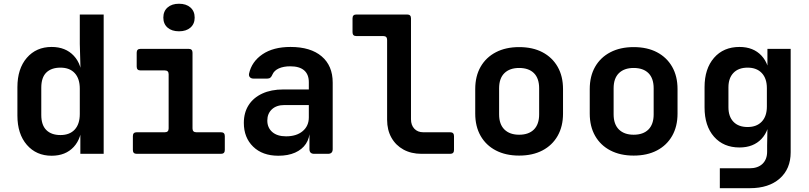

<svg xmlns="http://www.w3.org/2000/svg" viewBox="-20 -806 4240 1006"><path d="M250.4 10Q170.2 10 120.7 -47Q71.2 -104.1 71.2 -200.4V-349.1Q71.2 -445.9 120.5 -503Q169.8 -560 250.4 -560Q323.7 -560 366.9 -513.6Q410.1 -467.3 410.1 -386.6L373.1 -439.1H401.9L398.1 -575.9V-730H523.2V0H401V-110.9H373.1L409.2 -163.4Q409.2 -82.9 366.5 -36.4Q323.7 10 250.4 10ZM296.8 -98.4Q345.2 -98.4 371.7 -127.3Q398.1 -156.1 398.1 -208.8V-341.2Q398.1 -393.9 371.7 -422.7Q345.2 -451.6 296.8 -451.6Q249.2 -451.6 222.7 -425.9Q196.3 -400.2 196.3 -346.2V-203.8Q196.3 -150.8 222.7 -124.6Q249.2 -98.4 296.8 -98.4Z M696.2 0Q676.2 0 676.2 -20V-93Q676.2 -113 696.2 -113H843.6Q863.6 -113 863.6 -133V-417Q863.6 -437 843.6 -437H716.2Q696.2 -437 696.2 -457V-530Q696.2 -550 716.2 -550H968.7Q988.7 -550 988.7 -530V-133Q988.7 -113 1008.7 -113H1137.9Q1157.9 -113 1157.9 -93V-20Q1157.9 0 1137.9 0ZM917.9 -642Q880.2 -642 858 -661.3Q835.8 -680.7 835.8 -713.8Q835.8 -747.3 858 -766.8Q880.2 -786.4 917.9 -786.4Q955.6 -786.4 977.8 -766.8Q1000 -747.3 1000 -713.8Q1000 -680.7 977.8 -661.3Q955.6 -642 917.9 -642Z M1438.5 10Q1355.3 10 1306.5 -37.5Q1257.6 -85 1257.6 -162Q1257.6 -215.9 1282.7 -255.1Q1307.7 -294.3 1354.3 -315.8Q1400.9 -337.3 1464.4 -337.3H1598.1V-375.6Q1598.1 -416.1 1573.5 -437.4Q1548.9 -458.6 1501 -458.6Q1465.4 -458.6 1440.9 -447.5Q1416.5 -436.4 1407.5 -415.7Q1403.3 -405 1397.1 -399.6Q1391 -394.2 1380.2 -394.2H1308.6Q1296.2 -394.2 1289.6 -401.2Q1282.9 -408.1 1284.9 -419.9Q1298.5 -482.9 1355.2 -521.5Q1411.9 -560 1502.2 -560Q1607.4 -560 1665.3 -510.8Q1723.2 -461.7 1723.2 -373.3V-24.7Q1723.2 0 1698.5 0H1626.1Q1601.4 0 1601.4 -24.7V-105.3H1581.2L1602.8 -122.9Q1602.8 -82.3 1582.8 -52.5Q1562.8 -22.6 1526.1 -6.3Q1489.4 10 1438.5 10ZM1478.7 -91.7Q1533.6 -91.7 1565.8 -118.8Q1598.1 -145.8 1598.1 -190.9V-255.6H1470.3Q1428.6 -255.6 1404.6 -233.2Q1380.6 -210.8 1380.6 -174.4Q1380.6 -137.1 1406.5 -114.4Q1432.3 -91.7 1478.7 -91.7Z M2188.8 0Q2134.9 0 2094.2 -22.2Q2053.6 -44.4 2030.9 -84.7Q2008.3 -125 2008.3 -178.4V-597Q2008.3 -617 1988.3 -617H1847.1Q1827.1 -617 1827.1 -637V-710Q1827.1 -730 1847.1 -730H2113.4Q2133.4 -730 2133.4 -710V-181.3Q2133.4 -150.3 2150.9 -131.6Q2168.5 -113 2197.6 -113H2338.8Q2358.8 -113 2358.8 -93V-20Q2358.8 0 2338.8 0Z M2700 9.2Q2629.9 9.2 2578.2 -17.7Q2526.5 -44.6 2498.2 -94.1Q2470 -143.6 2470 -210.8V-339.2Q2470 -406.8 2498.2 -456.1Q2526.5 -505.4 2578.2 -532.3Q2629.9 -559.2 2700 -559.2Q2771.1 -559.2 2822.3 -532.3Q2873.5 -505.4 2901.8 -456.1Q2930 -406.8 2930 -339.2V-210.8Q2930 -143.6 2901.8 -94.1Q2873.5 -44.6 2822.1 -17.7Q2770.7 9.2 2700 9.2ZM2700 -100.1Q2750.2 -100.1 2777.6 -127.5Q2804.9 -155 2804.9 -206.7V-343.3Q2804.9 -395.6 2777.6 -422.8Q2750.2 -449.9 2700 -449.9Q2650.8 -449.9 2622.9 -422.8Q2595.1 -395.6 2595.1 -343.3V-206.7Q2595.1 -155 2622.9 -127.5Q2650.8 -100.1 2700 -100.1Z M3300 9.2Q3229.9 9.2 3178.2 -17.7Q3126.5 -44.6 3098.2 -94.1Q3070 -143.6 3070 -210.8V-339.2Q3070 -406.8 3098.2 -456.1Q3126.5 -505.4 3178.2 -532.3Q3229.9 -559.2 3300 -559.2Q3371.1 -559.2 3422.3 -532.3Q3473.5 -505.4 3501.8 -456.1Q3530 -406.8 3530 -339.2V-210.8Q3530 -143.6 3501.8 -94.1Q3473.5 -44.6 3422.1 -17.7Q3370.7 9.2 3300 9.2ZM3300 -100.1Q3350.2 -100.1 3377.6 -127.5Q3404.9 -155 3404.9 -206.7V-343.3Q3404.9 -395.6 3377.6 -422.8Q3350.2 -449.9 3300 -449.9Q3250.8 -449.9 3222.9 -422.8Q3195.1 -395.6 3195.1 -343.3V-206.7Q3195.1 -155 3222.9 -127.5Q3250.8 -100.1 3300 -100.1Z M3751.6 180V75.8H3906.6Q3950.7 75.8 3975.1 52.5Q3999.4 29.2 3999.4 -11.1V-44.1L4001.4 -154.6H3973.5L4012.7 -203Q4012.7 -123.7 3970.1 -78.5Q3927.5 -33.3 3854.6 -33.3Q3770.8 -33.3 3721.2 -89.7Q3671.6 -146 3671.6 -242.9V-349.6Q3671.6 -445.9 3721.2 -503Q3770.8 -560 3854.6 -560Q3927.5 -560 3970.1 -514.2Q4012.7 -468.4 4012.7 -389L3973.5 -455H4001V-550H4122.8V-8.2Q4122.8 78.9 4065.4 129.5Q4008.1 180 3909.1 180ZM3897.4 -140.5Q3944.6 -140.5 3971.4 -168.8Q3998.1 -197 3998.1 -247.9V-344.1Q3998.1 -395 3971.4 -423.3Q3944.6 -451.6 3897.4 -451.6Q3849.2 -451.6 3823 -424.1Q3796.7 -396.7 3796.7 -348.3V-243.8Q3796.7 -195.4 3823 -167.9Q3849.2 -140.5 3897.4 -140.5Z"/></svg>

Font: Pitagon Sans Mono
Style: Regular
Weight: 400
Monospace: yes
Designer: Travis Tran
Foundry: Pitagon
Version: Version 1.001;gftools[0.9.26]